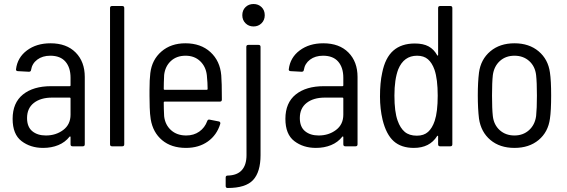

<svg xmlns="http://www.w3.org/2000/svg" viewBox="-20 -730 2827 958"><path d="M403 -346V-10Q403 0 393 0H342Q332 0 332 -10V-46Q332 -48 330.5 -49Q329 -50 327 -48Q305 -20 271 -6Q237 8 195 8Q132 8 87.5 -26Q43 -60 43 -137Q43 -217 94.5 -258.5Q146 -300 235 -300H328Q332 -300 332 -304V-342Q332 -393 306.5 -422.5Q281 -452 231 -452Q192 -452 166 -432.5Q140 -413 135 -381Q134 -372 124 -372L69 -375Q64 -375 61.5 -378Q59 -381 60 -385Q67 -443 114.5 -478.5Q162 -514 232 -514Q312 -514 357.5 -468Q403 -422 403 -346ZM332 -158V-239Q332 -243 328 -243H240Q183 -243 149 -216.5Q115 -190 115 -141Q115 -97 141 -75.5Q167 -54 209 -54Q259 -54 295.5 -81.5Q332 -109 332 -158Z M529 -10V-690Q529 -700 539 -700H590Q600 -700 600 -690V-10Q600 0 590 0H539Q529 0 529 -10Z M1014 -126Q1017 -135 1026 -133L1072 -124Q1077 -123 1078.5 -119.5Q1080 -116 1079 -112Q1062 -56 1017 -24Q972 8 908 8Q835 8 789 -30.5Q743 -69 732 -135Q728 -160 727 -194Q726 -228 726 -250.5Q726 -273 726 -282Q726 -333 730 -365Q738 -432 785.5 -473Q833 -514 905 -514Q982 -514 1030 -470Q1078 -426 1084 -354Q1087 -321 1087 -233Q1087 -223 1077 -223H801Q797 -223 797 -219Q797 -188 799 -150Q804 -107 833.5 -80.5Q863 -54 909 -54Q947 -54 974.5 -73.5Q1002 -93 1014 -126ZM799 -356Q797 -314 797 -286Q797 -282 801 -282H1012Q1016 -282 1016 -286Q1016 -315 1012 -355Q1007 -398 978.5 -425Q950 -452 906 -452Q861 -452 832.5 -425.5Q804 -399 799 -356Z M1189 -654Q1189 -679 1205 -694.5Q1221 -710 1245 -710Q1269 -710 1285 -694.5Q1301 -679 1301 -654Q1301 -630 1285 -614Q1269 -598 1245 -598Q1221 -598 1205 -614Q1189 -630 1189 -654ZM1106 198V156Q1106 146 1116 146Q1163 145 1186.5 119Q1210 93 1210 44L1209 -496Q1209 -506 1219 -506H1270Q1280 -506 1280 -496V44Q1280 128 1243 168Q1206 208 1116 208Q1106 208 1106 198Z M1764 -346V-10Q1764 0 1754 0H1703Q1693 0 1693 -10V-46Q1693 -48 1691.5 -49Q1690 -50 1688 -48Q1666 -20 1632 -6Q1598 8 1556 8Q1493 8 1448.5 -26Q1404 -60 1404 -137Q1404 -217 1455.5 -258.5Q1507 -300 1596 -300H1689Q1693 -300 1693 -304V-342Q1693 -393 1667.5 -422.5Q1642 -452 1592 -452Q1553 -452 1527 -432.5Q1501 -413 1496 -381Q1495 -372 1485 -372L1430 -375Q1425 -375 1422.5 -378Q1420 -381 1421 -385Q1428 -443 1475.5 -478.5Q1523 -514 1593 -514Q1673 -514 1718.5 -468Q1764 -422 1764 -346ZM1693 -158V-239Q1693 -243 1689 -243H1601Q1544 -243 1510 -216.5Q1476 -190 1476 -141Q1476 -97 1502 -75.5Q1528 -54 1570 -54Q1620 -54 1656.5 -81.5Q1693 -109 1693 -158Z M2176 -700H2227Q2237 -700 2237 -690V-10Q2237 0 2227 0H2176Q2166 0 2166 -10V-50Q2166 -53 2164.5 -53Q2163 -53 2161 -51Q2124 8 2045 8Q1982 8 1944.5 -25.5Q1907 -59 1889 -132Q1876 -187 1876 -248Q1876 -318 1887 -367Q1902 -442 1942.5 -477.5Q1983 -513 2050 -513Q2092 -513 2118.5 -498.5Q2145 -484 2161 -455Q2162 -452 2164 -452.5Q2166 -453 2166 -456V-690Q2166 -700 2176 -700ZM2164 -253Q2164 -335 2148 -382Q2136 -416 2115.5 -434Q2095 -452 2061 -452Q1995 -452 1967 -384Q1948 -334 1948 -253Q1948 -172 1964 -128Q1977 -91 1999.5 -72Q2022 -53 2060 -53Q2095 -53 2116 -72Q2137 -91 2149 -127Q2164 -172 2164 -253Z M2370 -138Q2364 -188 2364 -254Q2364 -320 2370 -368Q2379 -434 2426.5 -474Q2474 -514 2547 -514Q2620 -514 2667.5 -474Q2715 -434 2724 -368Q2730 -328 2730 -254Q2730 -178 2724 -138Q2715 -71 2667.5 -31.5Q2620 8 2547 8Q2474 8 2427 -31.5Q2380 -71 2370 -138ZM2655 -151Q2659 -188 2659 -253Q2659 -319 2655 -355Q2650 -399 2620.5 -425.5Q2591 -452 2547 -452Q2503 -452 2474 -425.5Q2445 -399 2439 -355Q2435 -319 2435 -253Q2435 -187 2439 -151Q2444 -107 2473.5 -80.5Q2503 -54 2547 -54Q2590 -54 2619.5 -80.5Q2649 -107 2655 -151Z"/></svg>

Font: Barlow Semi Condensed
Style: Regular
Weight: 400
Width: 4
Designer: Jeremy Tribby
Foundry: Tribby Type
Version: Version 1.408;December 10, 2018;FontCreator 11.5.0.2430 64-b